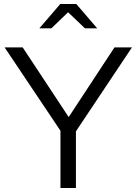

<svg xmlns="http://www.w3.org/2000/svg" viewBox="-20 -936 679 956"><path d="M281 0V-285L3 -700H93L322 -353L550 -700H637L358 -282V0ZM403 -795 319 -875 236 -795H176L280 -916H360L464 -795Z"/></svg>

Font: Red Hat Display Variable
Style: Regular
Weight: 400
Designer: Pentagram, MCKL
Foundry: Pentagram, MCKL
Version: Version 1.021